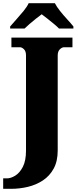

<svg xmlns="http://www.w3.org/2000/svg" viewBox="-47 -951 492 1211"><path d="M-27 240V174H-3Q21 174 49 157Q77 140 97 101.5Q117 63 117 -1V-602Q117 -628 104 -640.5Q91 -653 79 -653H25V-714H410V-653H357Q344 -653 330.5 -640Q317 -627 317 -601V-2Q317 66 291.5 112.5Q266 159 223.5 187Q181 215 129 227.5Q77 240 23 240ZM17 -784Q33 -803 56.5 -829Q80 -855 102 -882Q124 -909 134 -931H299Q310 -909 331.5 -882Q353 -855 377 -829Q401 -803 416 -784V-771H325Q315 -782 294.5 -799Q274 -816 252.5 -833Q231 -850 216 -861Q201 -850 179.5 -833Q158 -816 138.5 -799Q119 -782 108 -771H17Z"/></svg>

Font: Noto Serif Black
Style: Regular
Weight: 900
Designer: Monotype Design Team
Foundry: Monotype Imaging Inc.
Version: Version 2.014; ttfautohint (v1.8.4.7-5d5b)